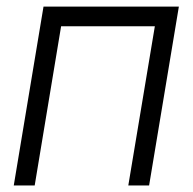

<svg xmlns="http://www.w3.org/2000/svg" viewBox="-20 -566 588 586"><path d="M22 0 112.8 -545.9H525.9L435.1 0H371.6L452.6 -485.8H166.5L85.9 0Z"/></svg>

Font: Inter Tight Light
Style: Italic
Weight: 300
Italic angle: -9.39999°
Designer: Rasmus Andersson
Foundry: rsms
Version: Version 3.004